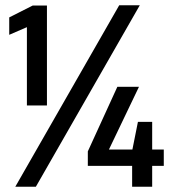

<svg xmlns="http://www.w3.org/2000/svg" viewBox="-20 -708 658 728"><path d="M82 -308V-605L15 -576V-642L104 -687H158V-308ZM38 0 432 -688H510L116 0ZM481 0V-79H313V-134L425 -379H507L393 -141H482L503 -246H557V-141H601V-79H557V0Z"/></svg>

Font: Saira SemiCondensed SemiBold
Style: Regular
Weight: 600
Width: 4
Designer: Hector Gatti with collaboration of the Omnibus-Type team
Foundry: Omnibus-Type
Version: Version 1.101